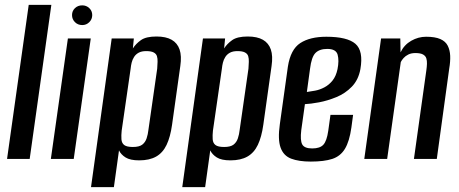

<svg xmlns="http://www.w3.org/2000/svg" viewBox="-20 -653 1886 789"><path d="M9 0 98 -633H191L102 0Z M189 0 259 -495H353L283 0ZM318 -550Q300 -550 288 -562Q276 -574 276 -591Q276 -608 288 -619.5Q300 -631 318 -631Q335 -631 347 -619.5Q359 -608 359 -591Q359 -574 347 -562Q335 -550 318 -550Z M354 116 439 -495H530L526 -454Q538 -473 559 -488Q580 -503 623 -503Q662 -503 685.5 -489.5Q709 -476 718 -449.5Q727 -423 721 -382L687 -140Q680 -90 664.5 -57.5Q649 -25 621.5 -9.5Q594 6 552 6Q515 6 496 -6Q477 -18 469 -35L448 116ZM526 -49Q552 -49 564.5 -58.5Q577 -68 582.5 -84.5Q588 -101 590 -120L626 -371Q627 -386 627.5 -399Q628 -412 625 -422Q622 -432 611.5 -437.5Q601 -443 581 -443Q562 -443 550 -436.5Q538 -430 531 -419Q524 -408 521 -395.5Q518 -383 517 -372L480 -116Q478 -97 479 -81Q480 -65 490.5 -57Q501 -49 526 -49Z M729 116 814 -495H905L901 -454Q913 -473 934 -488Q955 -503 998 -503Q1037 -503 1060.5 -489.5Q1084 -476 1093 -449.5Q1102 -423 1096 -382L1062 -140Q1055 -90 1039.5 -57.5Q1024 -25 996.5 -9.5Q969 6 927 6Q890 6 871 -6Q852 -18 844 -35L823 116ZM901 -49Q927 -49 939.5 -58.5Q952 -68 957.5 -84.5Q963 -101 965 -120L1001 -371Q1002 -386 1002.5 -399Q1003 -412 1000 -422Q997 -432 986.5 -437.5Q976 -443 956 -443Q937 -443 925 -436.5Q913 -430 906 -419Q899 -408 896 -395.5Q893 -383 892 -372L855 -116Q853 -97 854 -81Q855 -65 865.5 -57Q876 -49 901 -49Z M1257 11Q1208 11 1176.5 -1Q1145 -13 1133 -46.5Q1121 -80 1130 -143L1163 -379Q1174 -450 1214 -476Q1254 -502 1321 -502Q1407 -502 1440.5 -473Q1474 -444 1461 -369Q1453 -325 1426 -297Q1399 -269 1362.5 -254Q1326 -239 1291 -232.5Q1256 -226 1233 -225L1218 -118Q1213 -76 1222 -59.5Q1231 -43 1263 -43Q1295 -43 1309 -58.5Q1323 -74 1329 -116L1338 -181H1431L1424 -129Q1416 -72 1397.5 -41.5Q1379 -11 1345.5 0Q1312 11 1257 11ZM1241 -275Q1256 -277 1275 -280.5Q1294 -284 1313 -294Q1332 -304 1346.5 -322Q1361 -340 1367 -369Q1374 -404 1367.5 -428Q1361 -452 1325 -452Q1293 -452 1276.5 -435.5Q1260 -419 1254 -370Z M1477 0 1546 -495H1625L1626 -438Q1641 -469 1670 -485.5Q1699 -502 1731 -502Q1768 -502 1789.5 -492.5Q1811 -483 1820 -465Q1829 -447 1830 -423.5Q1831 -400 1826 -371L1775 0H1681L1732 -364Q1734 -378 1734.5 -390.5Q1735 -403 1732 -413Q1729 -423 1718.5 -429Q1708 -435 1687 -435Q1670 -435 1658 -429Q1646 -423 1638.5 -414.5Q1631 -406 1627 -398L1571 0Z"/></svg>

Font: Alumni Sans Thin SemiBold
Style: Italic
Weight: 600
Italic angle: -8°
Version: Version 1.016